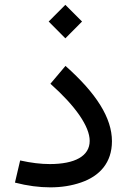

<svg xmlns="http://www.w3.org/2000/svg" viewBox="-20 -786 537 809"><path d="M451.7 -190.9C451.7 -289.1 386.2 -392.6 255.9 -508.3L192.4 -433.1C244.6 -386.7 285.2 -342.8 314.5 -300.8C343.3 -258.8 357.9 -222.7 357.9 -192.4C357.9 -127.9 294.9 -94.7 189.9 -94.7C152.3 -94.7 111.3 -99.6 64.9 -109.9L43 -16.6C95.7 -2.9 145.5 3.4 191.9 3.4C238.8 3.4 281.7 -3.4 321.3 -17.1C399.9 -43.9 451.7 -100.6 451.7 -190.9ZM255.4 -624.5 325.7 -695.3 255.4 -765.6 185.1 -695.3Z"/></svg>

Font: Estedad Medium
Style: Regular
Weight: 500
Designer: Amin Abedi
Version: Version 7.3